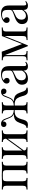

<svg xmlns="http://www.w3.org/2000/svg" viewBox="1604 -2174 576 3825"><g transform="rotate(-90 1892.5 -261.0)"><path d="M582 -493Q540 -493 523 -477.5Q506 -462 506 -421V-93Q506 -52 523 -36.5Q540 -21 582 -21V0Q490 -4 462 -4Q434 -4 350 0V-21Q387 -21 401.5 -36.5Q416 -52 416 -93V-421Q416 -462 401.5 -477.5Q387 -493 350 -493H261Q224 -493 209.5 -477.5Q195 -462 195 -421V-93Q195 -52 209.5 -36.5Q224 -21 261 -21V0Q177 -4 149 -4Q121 -4 29 0V-21Q71 -21 88 -36.5Q105 -52 105 -93V-421Q105 -462 88 -477.5Q71 -493 29 -493V-514Q121 -510 149 -510Q183 -510 239 -512Q287 -514 311 -514Q334 -514 378 -512Q428 -510 462 -510Q490 -510 582 -514Z M1132 -421V-93Q1132 -52 1149 -36.5Q1166 -21 1208 -21V0Q1116 -4 1088 -4Q1060 -4 976 0V-21Q1013 -21 1027.5 -36.5Q1042 -52 1042 -93V-397L807 -72Q810 -44 825 -32.5Q840 -21 872 -21V0Q788 -4 760 -4Q732 -4 640 0V-21Q682 -21 699 -36.5Q716 -52 716 -93V-421Q716 -462 699 -477.5Q682 -493 640 -493V-514Q732 -510 760 -510Q788 -510 872 -514V-493Q835 -493 820.5 -477.5Q806 -462 806 -421V-105L1042 -430Q1041 -466 1026 -479.5Q1011 -493 976 -493V-514Q1060 -510 1088 -510Q1116 -510 1208 -514V-493Q1166 -493 1149 -477.5Q1132 -462 1132 -421Z M2059 -21V0Q2022 7 1998 7Q1958 7 1935 -11.5Q1912 -30 1899 -73Q1897 -80 1889 -109Q1881 -138 1870 -164.5Q1859 -191 1846 -209Q1825 -238 1792 -248.5Q1759 -259 1703 -257V-93Q1703 -52 1717.5 -36.5Q1732 -21 1769 -21V0Q1685 -4 1658 -4Q1631 -4 1547 0V-21Q1584 -21 1598.5 -36.5Q1613 -52 1613 -93V-257Q1559 -259 1525 -248.5Q1491 -238 1470 -209Q1446 -175 1432.5 -127Q1419 -79 1417 -73Q1404 -30 1381 -11.5Q1358 7 1318 7Q1294 7 1257 0V-21Q1286 -24 1301 -36.5Q1316 -49 1328 -76L1346 -125Q1349 -132 1359 -160Q1369 -188 1381 -207Q1404 -244 1441.5 -259Q1479 -274 1534 -276Q1498 -289 1479.5 -314.5Q1461 -340 1444 -385Q1441 -394 1429.5 -424Q1418 -454 1407.5 -470.5Q1397 -487 1386 -492V-485Q1386 -456 1370.5 -438.5Q1355 -421 1328 -421Q1304 -421 1289.5 -436Q1275 -451 1275 -474Q1275 -497 1290.5 -513Q1306 -529 1339 -529Q1375 -529 1397.5 -510.5Q1420 -492 1431.5 -468Q1443 -444 1457 -402Q1472 -358 1488 -333Q1504 -308 1533 -293Q1562 -278 1613 -274V-421Q1613 -462 1598.5 -477.5Q1584 -493 1547 -493V-514Q1631 -510 1658 -510Q1685 -510 1769 -514V-493Q1732 -493 1717.5 -477.5Q1703 -462 1703 -421V-274Q1754 -278 1783 -293Q1812 -308 1828 -333Q1844 -358 1859 -402Q1873 -444 1884.5 -468Q1896 -492 1918.5 -510.5Q1941 -529 1977 -529Q2010 -529 2025.5 -513Q2041 -497 2041 -474Q2041 -451 2026.5 -436Q2012 -421 1988 -421Q1961 -421 1945.5 -438.5Q1930 -456 1930 -485V-492Q1916 -485 1906.5 -467Q1897 -449 1880 -406L1872 -385Q1855 -340 1836.5 -314.5Q1818 -289 1782 -276Q1840 -274 1876.5 -258Q1913 -242 1935 -207Q1947 -188 1957 -160Q1967 -132 1970 -125L1988 -76Q2000 -49 2015 -36.5Q2030 -24 2059 -21Z M2118 -112Q2118 -157 2142.5 -186Q2167 -215 2200.5 -232Q2234 -249 2289 -268Q2345 -287 2372 -303Q2399 -319 2399 -346V-408Q2399 -466 2374.5 -487.5Q2350 -509 2306 -509Q2236 -509 2207 -473Q2227 -468 2240.5 -452Q2254 -436 2254 -412Q2254 -387 2238 -372.5Q2222 -358 2197 -358Q2169 -358 2155 -375.5Q2141 -393 2141 -418Q2141 -442 2152.5 -458Q2164 -474 2187 -490Q2211 -507 2248 -518Q2285 -529 2329 -529Q2407 -529 2447 -492Q2472 -469 2480.5 -436.5Q2489 -404 2489 -351V-73Q2489 -48 2496 -37Q2503 -26 2520 -26Q2532 -26 2542.5 -31.5Q2553 -37 2565 -47L2576 -30Q2550 -10 2531.5 -1.5Q2513 7 2485 7Q2437 7 2418 -17Q2399 -41 2399 -82Q2369 -32 2330 -12.5Q2291 7 2242 7Q2179 7 2148.5 -24.5Q2118 -56 2118 -112ZM2399 -109V-305Q2390 -291 2374 -282Q2358 -273 2325 -258Q2287 -242 2263.5 -227.5Q2240 -213 2223 -188Q2206 -163 2206 -124Q2206 -79 2228 -56Q2250 -33 2286 -33Q2352 -33 2399 -109Z M3178 -409V-106Q3178 -68 3184 -51Q3190 -34 3206.5 -28Q3223 -22 3259 -20V0Q3213 -3 3135 -3Q3049 -3 3007 0V-20Q3043 -22 3059.5 -28Q3076 -34 3082 -51Q3088 -68 3088 -106V-457L2902 5H2886L2708 -451V-106Q2708 -68 2714 -51Q2720 -34 2736.5 -28Q2753 -22 2789 -20V0Q2753 -3 2698 -3Q2638 -3 2605 0V-20Q2641 -22 2657.5 -28Q2674 -34 2680 -51Q2686 -68 2686 -106V-409Q2686 -447 2680 -464Q2674 -481 2657.5 -487Q2641 -493 2605 -495V-515Q2638 -512 2698 -512Q2742 -512 2775 -515L2928 -110L3088 -512H3135Q3211 -512 3259 -515V-495Q3223 -493 3206.5 -487Q3190 -481 3184 -464Q3178 -447 3178 -409Z M3326 -112Q3326 -157 3350.5 -186Q3375 -215 3408.5 -232Q3442 -249 3497 -268Q3553 -287 3580 -303Q3607 -319 3607 -346V-408Q3607 -466 3582.5 -487.5Q3558 -509 3514 -509Q3444 -509 3415 -473Q3435 -468 3448.5 -452Q3462 -436 3462 -412Q3462 -387 3446 -372.5Q3430 -358 3405 -358Q3377 -358 3363 -375.5Q3349 -393 3349 -418Q3349 -442 3360.5 -458Q3372 -474 3395 -490Q3419 -507 3456 -518Q3493 -529 3537 -529Q3615 -529 3655 -492Q3680 -469 3688.5 -436.5Q3697 -404 3697 -351V-73Q3697 -48 3704 -37Q3711 -26 3728 -26Q3740 -26 3750.5 -31.5Q3761 -37 3773 -47L3784 -30Q3758 -10 3739.5 -1.5Q3721 7 3693 7Q3645 7 3626 -17Q3607 -41 3607 -82Q3577 -32 3538 -12.5Q3499 7 3450 7Q3387 7 3356.5 -24.5Q3326 -56 3326 -112ZM3607 -109V-305Q3598 -291 3582 -282Q3566 -273 3533 -258Q3495 -242 3471.5 -227.5Q3448 -213 3431 -188Q3414 -163 3414 -124Q3414 -79 3436 -56Q3458 -33 3494 -33Q3560 -33 3607 -109Z"/></g></svg>

Font: Myanmar April Display
Style: Regular
Weight: 400
Designer: Khon Soe Zaw Thu
Foundry: Myanmar OS
Version: Version 2.50 April 12, 2019